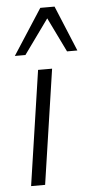

<svg xmlns="http://www.w3.org/2000/svg" viewBox="-54 -799 407 832"><g transform="rotate(-5 149.0 -383.0)"><path d="M47 0 121 -499H182L108 0ZM26 -568 154 -766H216L298 -568H253L180 -718L72 -568Z"/></g></svg>

Font: Nunitoga
Style: Light Italic
Weight: 300
Italic angle: -9°
Designer: Vernon Adams
Foundry: Vernon Adams
Version: Version 1.0